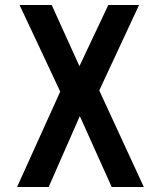

<svg xmlns="http://www.w3.org/2000/svg" viewBox="-20 -745 640 765"><path d="M220 -380 58 -725H186L296.5 -481.5L411.5 -725H534L375.5 -384.5L553 0H425L298 -282.5L174 0H48Z"/></svg>

Font: JuliaMono SemiBold
Style: Regular
Weight: 600
Monospace: yes
Designer: cormullion
Foundry: corm
Version: Version 0.055; ttfautohint (v1.8.4)